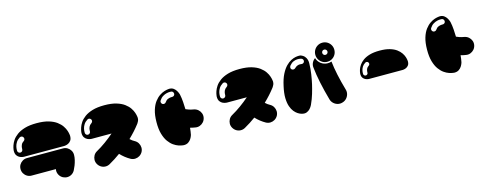

<svg xmlns="http://www.w3.org/2000/svg" viewBox="-23 -1614 7047 2742"><g transform="rotate(-15 3500.0 -243.0)"><path d="M203 -228Q203 -228 185 -230Q167 -232 143.5 -242.5Q120 -253 102 -277.5Q84 -302 84 -347Q84 -347 86.5 -368.5Q89 -390 100 -424Q111 -458 136 -496Q161 -534 207 -568Q253 -602 324.5 -623.5Q396 -645 500 -645Q604 -645 676 -623.5Q748 -602 793.5 -568Q839 -534 864.5 -496Q890 -458 901 -424Q912 -390 914.5 -368.5Q917 -347 917 -347Q917 -302 899 -277.5Q881 -253 857.5 -242.5Q834 -232 816 -230Q798 -228 798 -228Q798 -228 761 -228Q724 -228 657 -228Q590 -228 500 -228Q411 -228 344 -228Q277 -228 240 -228Q203 -228 203 -228ZM216 -511Q180 -488 161.5 -458.5Q143 -429 136.5 -401Q130 -373 130 -354Q130 -335 130 -333Q132 -317 144 -307.5Q156 -298 172 -299Q188 -300 198 -312.5Q208 -325 207 -341Q207 -342 208 -361Q209 -380 219.5 -404Q230 -428 257 -445Q270 -453 274 -468.5Q278 -484 269 -498Q261 -512 245.5 -515.5Q230 -519 216 -511ZM772 -199Q808 -199 837 -181.5Q866 -164 883.5 -135Q901 -106 901 -70Q901 -34 891.5 5.5Q882 45 868 81Q854 117 839 145Q822 176 793 194Q764 212 730 213Q696 214 664 198Q631 180 613 149Q595 118 595 84Q595 78 596 72Q597 66 598 60Q598 60 550.5 60Q503 60 421.5 60Q340 60 239 60Q204 60 174.5 42.5Q145 25 127.5 -4.5Q110 -34 110 -70Q110 -106 127.5 -135Q145 -164 174.5 -181.5Q204 -199 239 -199Z M1203 -225Q1203 -225 1185 -227Q1167 -229 1143.5 -239.5Q1120 -250 1102 -274.5Q1084 -299 1084 -344Q1084 -344 1086.5 -365.5Q1089 -387 1100 -421Q1111 -455 1136 -493Q1161 -531 1207 -565Q1253 -599 1324.5 -620.5Q1396 -642 1500 -642Q1604 -642 1676 -620.5Q1748 -599 1793.5 -565Q1839 -531 1864.5 -493Q1890 -455 1901 -421Q1912 -387 1914.5 -365.5Q1917 -344 1917 -344Q1917 -319 1908.5 -300Q1900 -281 1892 -270Q1884 -259 1884 -259Q1815 -169 1724 -82Q1739 -68 1755.5 -55.5Q1772 -43 1790 -34Q1821 -17 1838.5 12.5Q1856 42 1857.5 76Q1859 110 1842 142Q1824 173 1795 190.5Q1766 208 1732 209.5Q1698 211 1666 194Q1588 150 1525 83Q1443 143 1359 190Q1328 208 1293.5 207.5Q1259 207 1229.5 189.5Q1200 172 1182 141Q1164 110 1165 76Q1166 42 1183 12Q1200 -18 1231 -35Q1299 -73 1367 -122Q1435 -171 1497 -225Q1488 -225 1456.5 -225Q1425 -225 1381.5 -225Q1338 -225 1291 -225Q1244 -225 1203 -225ZM1216 -507Q1180 -484 1161.5 -455Q1143 -426 1136.5 -398Q1130 -370 1130 -351Q1130 -332 1130 -330Q1132 -314 1144 -304Q1156 -294 1172 -296Q1188 -298 1198 -310Q1208 -322 1207 -338Q1207 -340 1208 -358.5Q1209 -377 1219.5 -400.5Q1230 -424 1257 -442Q1270 -450 1274 -466Q1278 -482 1269 -495Q1261 -508 1245.5 -512Q1230 -516 1216 -507Z M2722 -253Q2757 -246 2783 -223.5Q2809 -201 2821 -169Q2833 -137 2826 -102Q2819 -67 2796.5 -41.5Q2774 -16 2742 -4Q2710 8 2675 1Q2655 -2 2636.5 -6Q2618 -10 2601 -15Q2599 10 2595.5 36.5Q2592 63 2587 86Q2587 86 2581 103.5Q2575 121 2560.5 144Q2546 167 2520 185Q2494 203 2453 203Q2453 203 2431.5 200.5Q2410 198 2376 187Q2342 176 2304.5 150Q2267 124 2233.5 78Q2200 32 2179 -40Q2158 -112 2159 -216Q2160 -320 2182 -391.5Q2204 -463 2238.5 -508Q2273 -553 2311 -578.5Q2349 -604 2383 -614.5Q2417 -625 2438.5 -627Q2460 -629 2460 -629Q2497 -628 2521 -610Q2545 -592 2559 -568.5Q2573 -545 2579 -527.5Q2585 -510 2585 -510Q2597 -454 2601 -394Q2605 -334 2606 -288Q2623 -280 2651.5 -270Q2680 -260 2722 -253ZM2508 -540Q2509 -556 2499.5 -569Q2490 -582 2474 -583Q2472 -583 2453 -583.5Q2434 -584 2406 -577.5Q2378 -571 2348.5 -553Q2319 -535 2296 -499Q2287 -486 2291 -470Q2295 -454 2308 -445Q2321 -437 2337 -440.5Q2353 -444 2361 -457Q2379 -484 2403 -494Q2427 -504 2445.5 -505Q2464 -506 2465 -506Q2481 -504 2494 -514Q2507 -524 2508 -540Z M3203 -225Q3203 -225 3185 -227Q3167 -229 3143.5 -239.5Q3120 -250 3102 -274.5Q3084 -299 3084 -344Q3084 -344 3086.5 -365.5Q3089 -387 3100 -421Q3111 -455 3136 -493Q3161 -531 3207 -565Q3253 -599 3324.5 -620.5Q3396 -642 3500 -642Q3604 -642 3676 -620.5Q3748 -599 3793.5 -565Q3839 -531 3864.5 -493Q3890 -455 3901 -421Q3912 -387 3914.5 -365.5Q3917 -344 3917 -344Q3917 -319 3908.5 -300Q3900 -281 3892 -270Q3884 -259 3884 -259Q3815 -169 3724 -82Q3739 -68 3755.5 -55.5Q3772 -43 3790 -34Q3821 -17 3838.5 12.5Q3856 42 3857.5 76Q3859 110 3842 142Q3824 173 3795 190.5Q3766 208 3732 209.5Q3698 211 3666 194Q3588 150 3525 83Q3443 143 3359 190Q3328 208 3293.5 207.5Q3259 207 3229.5 189.5Q3200 172 3182 141Q3164 110 3165 76Q3166 42 3183 12Q3200 -18 3231 -35Q3299 -73 3367 -122Q3435 -171 3497 -225Q3488 -225 3456.5 -225Q3425 -225 3381.5 -225Q3338 -225 3291 -225Q3244 -225 3203 -225ZM3216 -507Q3180 -484 3161.5 -455Q3143 -426 3136.5 -398Q3130 -370 3130 -351Q3130 -332 3130 -330Q3132 -314 3144 -304Q3156 -294 3172 -296Q3188 -298 3198 -310Q3208 -322 3207 -338Q3207 -340 3208 -358.5Q3209 -377 3219.5 -400.5Q3230 -424 3257 -442Q3270 -450 3274 -466Q3278 -482 3269 -495Q3261 -508 3245.5 -512Q3230 -516 3216 -507Z M4390 -604Q4430 -590 4450 -566.5Q4470 -543 4477 -518.5Q4484 -494 4484 -477.5Q4484 -461 4484 -461Q4483 -384 4471 -305Q4459 -226 4445 -164Q4431 -103 4409.5 -30.5Q4388 42 4354 116Q4354 116 4344.5 133.5Q4335 151 4316 172Q4297 193 4267 205Q4237 217 4196 206Q4196 206 4179 200.5Q4162 195 4137 179Q4112 163 4087 132.5Q4062 102 4044.5 52.5Q4027 3 4025 -70Q4023 -143 4046 -244Q4068 -346 4102 -412.5Q4136 -479 4174.5 -518Q4213 -557 4251 -576Q4289 -595 4320.5 -600.5Q4352 -606 4371 -605Q4390 -604 4390 -604ZM4417 -506Q4422 -521 4415 -535.5Q4408 -550 4393 -555Q4391 -556 4374 -559.5Q4357 -563 4330.5 -562Q4304 -561 4274 -548Q4244 -535 4217 -502Q4207 -489 4206 -473.5Q4205 -458 4216 -447Q4227 -436 4243.5 -436Q4260 -436 4271 -447Q4294 -470 4315.5 -477Q4337 -484 4352 -483Q4367 -482 4368 -482Q4383 -478 4397.5 -484.5Q4412 -491 4417 -506ZM4797 -405Q4817 -220 4890 33Q4901 69 4891.5 104Q4882 139 4857.5 165Q4833 191 4797 201Q4761 212 4726.5 203Q4692 194 4665.5 169Q4639 144 4629 108Q4589 -34 4563 -158.5Q4537 -283 4526 -388Q4521 -426 4537.5 -459.5Q4554 -493 4583 -513Q4597 -462 4640.5 -428.5Q4684 -395 4740 -395Q4771 -395 4797 -405ZM4740 -699Q4779 -699 4811 -680Q4843 -661 4861.5 -629Q4880 -597 4880 -558Q4880 -519 4861.5 -487Q4843 -455 4811 -436Q4779 -417 4740 -417Q4701 -417 4669 -436Q4637 -455 4618 -487Q4599 -519 4599 -558Q4599 -597 4618 -629Q4637 -661 4669 -680Q4701 -699 4740 -699ZM4740 -519Q4756 -519 4767.5 -530.5Q4779 -542 4779 -558Q4779 -574 4767.5 -585.5Q4756 -597 4740 -597Q4723 -597 4712 -585.5Q4701 -574 4701 -558Q4701 -542 4712 -530.5Q4723 -519 4740 -519Z M5500 -378Q5588 -378 5648.5 -360Q5709 -342 5747.5 -313.5Q5786 -285 5808 -252.5Q5830 -220 5839 -191.5Q5848 -163 5850 -145Q5852 -127 5852 -127Q5852 -89 5836.5 -68.5Q5821 -48 5801.5 -39Q5782 -30 5766.5 -28Q5751 -26 5751 -26Q5751 -26 5682 -26Q5613 -26 5500 -26Q5387 -26 5318 -26Q5249 -26 5249 -26Q5249 -26 5233.5 -28Q5218 -30 5198.5 -39Q5179 -48 5163.5 -68.5Q5148 -89 5148 -127Q5148 -127 5150 -145Q5152 -163 5161 -191.5Q5170 -220 5192 -252.5Q5214 -285 5252.5 -313.5Q5291 -342 5351.5 -360Q5412 -378 5500 -378ZM5294 -209Q5306 -216 5309 -229.5Q5312 -243 5305 -254Q5298 -266 5284.5 -269Q5271 -272 5260 -265Q5229 -246 5213.5 -221Q5198 -196 5192.5 -172.5Q5187 -149 5187 -132.5Q5187 -116 5187 -115Q5188 -102 5199 -93Q5210 -84 5223 -86Q5236 -88 5245 -98Q5254 -108 5252 -122Q5252 -123 5253 -138.5Q5254 -154 5262.5 -174Q5271 -194 5294 -209Z M6722 -253Q6757 -246 6783 -223.5Q6809 -201 6821 -169Q6833 -137 6826 -102Q6819 -67 6796.5 -41.5Q6774 -16 6742 -4Q6710 8 6675 1Q6655 -2 6636.5 -6Q6618 -10 6601 -15Q6599 10 6595.5 36.5Q6592 63 6587 86Q6587 86 6581 103.5Q6575 121 6560.5 144Q6546 167 6520 185Q6494 203 6453 203Q6453 203 6431.5 200.5Q6410 198 6376 187Q6342 176 6304.5 150Q6267 124 6233.5 78Q6200 32 6179 -40Q6158 -112 6159 -216Q6160 -320 6182 -391.5Q6204 -463 6238.5 -508Q6273 -553 6311 -578.5Q6349 -604 6383 -614.5Q6417 -625 6438.5 -627Q6460 -629 6460 -629Q6497 -628 6521 -610Q6545 -592 6559 -568.5Q6573 -545 6579 -527.5Q6585 -510 6585 -510Q6597 -454 6601 -394Q6605 -334 6606 -288Q6623 -280 6651.5 -270Q6680 -260 6722 -253ZM6508 -540Q6509 -556 6499.5 -569Q6490 -582 6474 -583Q6472 -583 6453 -583.5Q6434 -584 6406 -577.5Q6378 -571 6348.5 -553Q6319 -535 6296 -499Q6287 -486 6291 -470Q6295 -454 6308 -445Q6321 -437 6337 -440.5Q6353 -444 6361 -457Q6379 -484 6403 -494Q6427 -504 6445.5 -505Q6464 -506 6465 -506Q6481 -504 6494 -514Q6507 -524 6508 -540Z"/></g></svg>

Font: Nikukyu
Style: Regular
Weight: 400
Version: Version 1.00